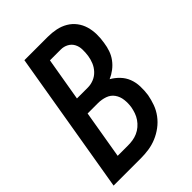

<svg xmlns="http://www.w3.org/2000/svg" viewBox="-215 -832 930 930"><g transform="rotate(-45 250.0 -367.5)"><path d="M3 0 127 -735H288Q316 -735 343 -729.5Q370 -724 393 -710.5Q416 -697 432 -676Q448 -655 455.5 -629.5Q463 -604 463.5 -576Q464 -548 459 -520Q456 -498 448.5 -476Q441 -454 427 -435Q413 -416 394 -401.5Q375 -387 354 -378Q377 -365 395.5 -345.5Q414 -326 423.5 -301.5Q433 -277 434 -248.5Q435 -220 431 -192Q426 -165 416.5 -138.5Q407 -112 389.5 -88.5Q372 -65 348.5 -47.5Q325 -30 298.5 -19Q272 -8 244.5 -4Q217 0 190 0ZM176 -424H251Q271 -424 291 -432Q311 -440 326 -456Q341 -472 349 -491.5Q357 -511 360 -531Q363 -552 362.5 -573Q362 -594 353 -611Q344 -628 326.5 -637.5Q309 -647 288 -647H214ZM190 -88Q206 -88 222.5 -90.5Q239 -93 255 -100Q271 -107 284.5 -118.5Q298 -130 308 -144.5Q318 -159 323.5 -175Q329 -191 332 -207Q336 -232 333 -257Q330 -282 316.5 -301Q303 -320 280 -328Q257 -336 232 -336H161L119 -88Z"/></g></svg>

Font: iosevka_custom_sans_ss08 SmBd
Style: Italic
Weight: 600
Italic angle: -10°
Designer: Belleve Invis
Foundry: Belleve Invis
Version: Version 10.3.0; ttfautohint (v1.8.3)